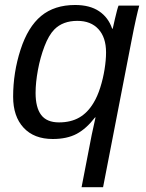

<svg xmlns="http://www.w3.org/2000/svg" viewBox="-20 -558 596 785"><path d="M195.8 10.3Q119.1 10.3 76.4 -35.9Q33.7 -82 33.7 -162.6Q33.7 -261.2 64 -355Q94.2 -448.2 148.4 -492.9Q202.6 -537.6 287.1 -537.6Q347.2 -537.6 385 -512.2Q422.9 -486.8 438.5 -440.9H440.9Q444.8 -458.5 449.5 -479Q454.1 -499.5 458.5 -515.6Q462.9 -531.7 464.8 -535.2H549.3Q543.9 -516.1 535.9 -480.2Q527.8 -444.3 517.6 -391.1Q488.8 -241.7 459.5 -91.8Q430.2 58.1 401.4 207.5H313.5L355 -6.8L370.6 -78.1H368.7Q333 -31.7 293.5 -10.7Q253.9 10.3 195.8 10.3ZM221.2 -57.6Q269.5 -57.6 304 -77.4Q338.4 -97.2 362.3 -137.2Q378.4 -163.6 389.9 -200Q401.4 -236.3 407.5 -274.4Q413.6 -312.5 413.6 -343.8Q413.6 -404.8 382.6 -438.7Q351.6 -472.7 296.4 -472.7Q236.8 -472.7 202.1 -437.5Q179.2 -414.1 161.9 -368.7Q144.5 -323.2 135 -271.7Q125.5 -220.2 125.5 -178.2Q125.5 -118.2 148.4 -87.9Q171.4 -57.6 221.2 -57.6Z"/></svg>

Font: Arimo
Style: Italic
Weight: 400
Italic angle: -12°
Designer: Steve Matteson
Foundry: Monotype Imaging Inc.
Version: Version 1.33